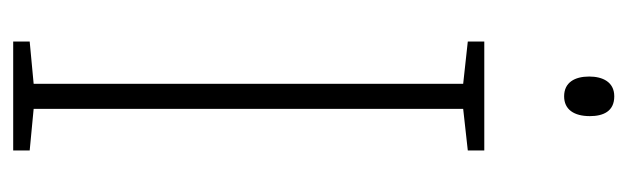

<svg xmlns="http://www.w3.org/2000/svg" viewBox="-350 -601 951 291"><g transform="rotate(90 125.5 -455.5)"><path d="M126 -911C104 -911 96 -893 96 -873C96 -851 105 -835 126 -835C146 -835 156 -850 156 -874C156 -894 149 -911 126 -911ZM208 0V-25L145 -31V-682L208 -689V-714H43V-689L107 -682V-31L43 -25V0Z"/></g></svg>

Font: Noto Sans Condensed ExtraLight
Style: Regular
Weight: 200
Width: 3
Designer: Monotype Design Team
Foundry: Monotype Imaging Inc.
Version: Version 2.013